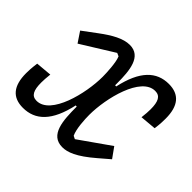

<svg xmlns="http://www.w3.org/2000/svg" viewBox="-131 -689 863 863"><g transform="rotate(45 300.0 -258.0)"><path d="M105.8 12.1C183.9 12.1 239.3 -39.4 266.3 -163.7L273.1 -163C273.1 -74.9 277.7 12.1 356.2 12.1C388.8 12.1 430.8 -2.8 502.8 -65L552.9 -108L517.8 -157L370.7 -53.6L356.2 -60.7C342 -89.5 339.1 -149.1 339.1 -176.5C339.1 -282.3 383.2 -462.4 473 -462.4C504.6 -462.4 516.7 -438.9 516.7 -389.2C516.7 -375.7 515.6 -356.9 512.8 -335.2L589.5 -342C594.1 -375.4 594.1 -394.9 594.1 -407.7C594.1 -487.6 561.1 -528.1 494.3 -528.1C416.5 -528.1 361.5 -476.6 334.5 -352.3L327.4 -353V-366.1C327.4 -446.7 320 -528.1 246.1 -528.1C204.2 -528.1 158.7 -502.1 108.7 -464.8L42.3 -415.5L75.6 -365.8L231.2 -462.4L246.4 -455.6C258.2 -427.9 261 -366.1 261 -339.8C261 -235.1 217 -53.6 127.1 -53.6C95.5 -53.6 83.8 -77.1 83.8 -127.1C83.8 -140.6 84.9 -159.1 87.4 -180.8L11 -174C6.4 -139.9 6 -121.8 6 -108.7C6 -27.7 39.1 12.1 105.8 12.1Z"/></g></svg>

Font: Margiela Mono Italic Text It
Style: Regular
Weight: 400
Designer: Mike Abbink, Paul van der Laan, Pieter van Rosmalen
Foundry: Bold Monday
Version: Version 2.003 2021